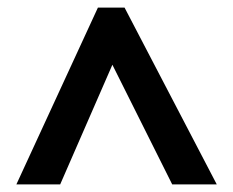

<svg xmlns="http://www.w3.org/2000/svg" viewBox="-20 -738 612 504"><path d="M23 -254 237 -718H307L549 -254H432L275 -568L138 -254Z"/></svg>

Font: Noto Naskh Arabic
Style: Regular
Weight: 400
Designer: Monotype Design Team, David Williams, Mohamad Dakak and Nizar Qandah
Foundry: Monotype Imaging Inc.
Version: Version 2.013